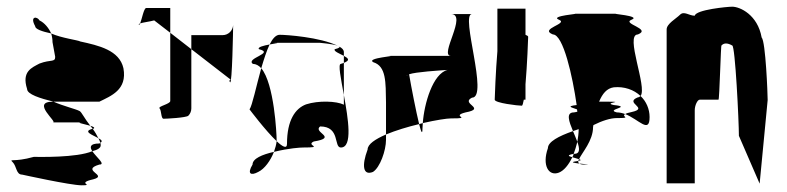

<svg xmlns="http://www.w3.org/2000/svg" viewBox="-20 -736 2352 574"><path d="M18 -251C30 -239 28 -214 46 -214C46 -214 191 -182 224 -182C265 -182 205 -188 259 -200C305 -212 219 -227 277 -244C297 -244 268 -266 256 -284C209 -264 96 -267 81 -267C20 -250 6 -263 18 -251ZM61 -470C61 -454 100 -442 140 -432H277C311 -449 361 -467 349 -532C337 -586 275 -600 220 -612C214 -616 164 -622 133 -636C136 -626 137 -617 137 -610L145 -566C145 -549 132 -559 98 -546C76 -534 44 -523 61 -470ZM85 -658C85 -649 105 -642 133 -636C126 -652 113 -668 98 -675C92 -687 68 -689 85 -658ZM138 -370H224C206 -370 228 -366 250 -360C233 -381 224 -401 218 -404C207 -410 169 -419 140 -432H138C71 -432 154 -370 138 -370ZM250 -360C252 -357 255 -354 257 -351H259C265 -354 260 -357 250 -360ZM256 -284C272 -288 281 -294 281 -301C281 -303 281 -306 280 -309C279 -308 278 -308 277 -307C248 -307 248 -296 256 -284ZM257 -351C226 -343 256 -333 274 -323C270 -331 264 -342 257 -351ZM274 -323C277 -318 279 -313 280 -309C288 -314 283 -318 274 -323Z M395 -662C396 -661 398 -663 399 -666C396 -665 394 -663 395 -662ZM399 -666C407 -669 426 -671 441 -675L489 -638V-712H417C410 -712 404 -678 399 -666ZM417 -694ZM457 -412C463 -406 461 -381 469 -381C478 -381 536 -384 543 -390C549 -396 552 -404 552 -412V-589L489 -638V-434C489 -425 451 -418 457 -412ZM552 -589 667 -500C675 -500 661 -497 668 -490C674 -484 677 -647 677 -661C676 -644 662 -631 646 -631H552ZM677 -661C677 -661 677 -662 677 -662C677 -662 677 -662 677 -662Z M726 -409C726 -409 774 -345 807 -314V-318C807 -335 800 -486 761 -532C746 -478 734 -420 726 -409ZM735 -244C718 -216 730 -210 752 -222C771 -231 789 -256 799 -282C764 -274 735 -262 735 -244ZM736 -545C745 -545 754 -540 761 -532C769 -559 777 -584 786 -603C769 -600 749 -595 754 -589C803 -577 713 -562 736 -545ZM786 -603C805 -607 821 -608 798 -608H937C934 -608 976 -605 990 -599C937 -625 836 -632 816 -632C805 -632 795 -621 786 -603ZM799 -282C844 -293 878 -295 886 -295C952 -295 892 -301 918 -313C992 -325 914 -340 937 -358C998 -358 977 -295 999 -295C1035 -295 1021 -381 1008 -452V-423C986 -434 932 -436 895 -424C863 -412 838 -377 838 -306C838 -290 825 -297 807 -314C806 -304 803 -293 799 -282ZM981 -589C976 -583 995 -576 1008 -569V-580C1008 -587 1003 -592 994 -597C997 -595 994 -592 981 -589ZM990 -599C991 -598 993 -598 994 -597C993 -598 992 -598 990 -599ZM999 -545C990 -545 999 -502 1008 -452V-548ZM1008 -548C1028 -556 1021 -562 1008 -569Z M1079 -289C1061 -241 1065 -210 1095 -222C1116 -235 1134 -286 1134 -318V-334C1102 -320 1079 -305 1079 -289ZM1096 -550C1135 -538 1133 -490 1134 -430V-334C1163 -346 1199 -357 1233 -365C1224 -402 1210 -473 1203 -514C1224 -521 1290 -525 1318 -527C1274 -516 1248 -426 1244 -368C1283 -377 1316 -382 1328 -382C1397 -382 1324 -388 1372 -400C1436 -412 1355 -426 1391 -444C1442 -444 1355 -694 1391 -694H1328C1379 -694 1292 -569 1328 -569H1141C1175 -569 1072 -563 1096 -550ZM1197 -509C1196 -510 1196 -511 1197 -512ZM1233 -365C1239 -341 1243 -332 1243 -352C1243 -357 1244 -362 1244 -368C1240 -367 1237 -366 1233 -365Z M1459 -438C1459 -428 1529 -420 1540 -420C1542 -420 1544 -427 1546 -438H1551V-484C1556 -542 1559 -620 1559 -626C1559 -628 1556 -630 1551 -632V-710H1467V-583C1462 -525 1459 -444 1459 -438Z M1618 -293C1600 -242 1620 -208 1651 -220C1666 -226 1680 -243 1691 -266C1680 -269 1673 -272 1695 -276C1699 -287 1703 -299 1706 -312C1702 -322 1698 -333 1693 -344C1650 -329 1618 -312 1618 -293ZM1633 -633C1664 -633 1692 -507 1704 -422C1669 -418 1693 -414 1705 -409C1705 -407 1706 -404 1706 -402C1704 -401 1700 -401 1696 -400C1671 -400 1681 -373 1693 -344C1699 -346 1704 -348 1710 -350C1710 -337 1708 -324 1706 -312C1713 -292 1715 -276 1696 -276H1695C1694 -272 1693 -269 1691 -266C1697 -264 1706 -262 1711 -260C1720 -280 1753 -315 1753 -356C1753 -358 1754 -360 1754 -362C1780 -375 1805 -383 1824 -383C1872 -383 1835 -387 1849 -395C1841 -398 1832 -400 1824 -400C1788 -409 1873 -416 1815 -422C1781 -429 1853 -432 1798 -432H1771C1781 -456 1794 -472 1815 -475C1846 -478 1875 -468 1895 -449C1916 -475 1847 -633 1887 -633C1929 -650 1838 -665 1868 -677C1899 -689 1800 -695 1824 -695H1696C1721 -695 1621 -689 1651 -677C1681 -665 1590 -650 1633 -633ZM1704 -254C1682 -251 1696 -249 1712 -247C1709 -249 1708 -252 1709 -255C1708 -255 1706 -254 1704 -254ZM1709 -255C1719 -257 1717 -258 1711 -260C1710 -258 1709 -257 1709 -255ZM1712 -247C1715 -245 1719 -244 1727 -244C1750 -244 1730 -245 1712 -247ZM1849 -395C1890 -379 1922 -335 1922 -386C1922 -410 1912 -433 1895 -449C1893 -447 1890 -445 1887 -445C1844 -428 1923 -413 1868 -401C1858 -399 1852 -397 1849 -395Z M1973 -188H2057V-406C2057 -421 2065 -438 2072 -438H2128C2131 -438 2135 -607 2137 -600C2144 -608 2155 -608 2169 -600C2178 -600 2189 -372 2189 -330L2251 -187L2275 -437C2275 -454 2269 -612 2257 -624C2245 -692 2192 -716 2169 -716C2155 -716 2060 -707 2057 -689C2040 -689 2025 -704 2013 -692C2001 -680 1973 -665 1973 -648Z"/></svg>

Font: bitstorm
Style: ulcn
Weight: 400
Version: Version 0.2